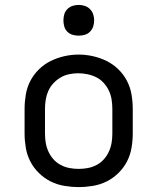

<svg xmlns="http://www.w3.org/2000/svg" viewBox="-20 -753 640 781"><path d="M300 8Q271 8 241.5 3Q212 -2 186 -15Q160 -28 138.5 -49Q117 -70 103.5 -96Q90 -122 85 -151.5Q80 -181 80 -210V-310Q80 -339 85 -368.5Q90 -398 103.5 -424Q117 -450 138.5 -471Q160 -492 186.5 -505Q213 -518 242 -524.5Q271 -531 300 -531Q329 -531 358 -524.5Q387 -518 413.5 -505Q440 -492 461.5 -471Q483 -450 496.5 -424Q510 -398 515 -368.5Q520 -339 520 -310V-210Q520 -181 515 -151.5Q510 -122 496.5 -96Q483 -70 461.5 -49Q440 -28 414 -15Q388 -2 358.5 3Q329 8 300 8ZM300 -66Q319 -66 337.5 -69.5Q356 -73 373 -82Q390 -91 402.5 -105Q415 -119 423 -136.5Q431 -154 434 -172.5Q437 -191 437 -210V-310Q437 -329 434 -348Q431 -367 423 -384Q415 -401 402 -415.5Q389 -430 372 -438.5Q355 -447 336 -451Q317 -455 298 -455Q279 -455 260.5 -451Q242 -447 226 -437.5Q210 -428 197 -414Q184 -400 176.5 -383Q169 -366 166 -347.5Q163 -329 163 -310V-210Q163 -191 166 -172.5Q169 -154 177 -136.5Q185 -119 197.5 -105Q210 -91 227 -82Q244 -73 262.5 -69.5Q281 -66 300 -66ZM300 -608Q287 -608 275 -611.5Q263 -615 254 -624Q245 -633 241.5 -645Q238 -657 238 -670Q238 -683 241.5 -695Q245 -707 254 -716Q263 -725 275 -729Q287 -733 300 -733Q313 -733 325 -729Q337 -725 346 -716Q355 -707 359 -695Q363 -683 363 -670Q363 -657 359 -645Q355 -633 346 -624Q337 -615 325 -611.5Q313 -608 300 -608Z"/></svg>

Font: Zed Mono Extended
Style: Regular
Weight: 400
Width: 7
Monospace: yes
Designer: Belleve Invis
Foundry: Belleve Invis
Version: Version 1.0.0; ttfautohint (v1.8.4)